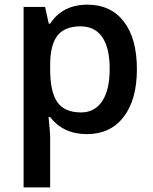

<svg xmlns="http://www.w3.org/2000/svg" viewBox="-20 -570 663 830"><path d="M356 9.8Q253.4 9.8 196.8 -64H189.9Q196.8 4.4 196.8 19V240.2H82V-540H174.8Q178.7 -524.9 190.9 -467.8H196.8Q250.5 -549.8 357.9 -549.8Q459 -549.8 515.4 -476.6Q571.8 -403.3 571.8 -271Q571.8 -138.7 514.4 -64.5Q457 9.8 356 9.8ZM328.1 -456.1Q259.8 -456.1 228.3 -416Q196.8 -376 196.8 -288.1V-271Q196.8 -172.4 228 -128.2Q259.3 -84 330.1 -84Q389.6 -84 421.9 -132.8Q454.1 -181.6 454.1 -272Q454.1 -362.8 422.1 -409.4Q390.1 -456.1 328.1 -456.1Z"/></svg>

Font: f1_25842          
Style: Regular
Weight: 600
Foundry: Ascender Corporation
Version: Version 1.10